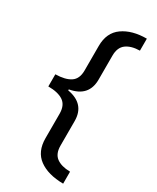

<svg xmlns="http://www.w3.org/2000/svg" viewBox="-220 -778 820 1000"><g transform="rotate(30 190.0 -278.0)"><path d="M348 158Q256 157 203 118Q150 79 150 -1V-148Q150 -199 118.5 -220.5Q87 -242 28 -242V-315Q87 -316 118.5 -337Q150 -358 150 -408V-556Q150 -636 205 -675Q260 -714 348 -714V-642Q296 -641 266.5 -619Q237 -597 237 -548V-404Q237 -301 128 -282V-276Q237 -257 237 -154V-7Q237 42 266 63.5Q295 85 348 86Z"/></g></svg>

Font: Noto IKEA Arabic
Style: Regular
Weight: 400
Designer: Monotype Design Team
Foundry: Monotype Imaging Inc.
Version: Version 1.200